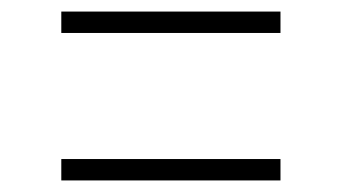

<svg xmlns="http://www.w3.org/2000/svg" viewBox="-20 -515 590 332"><path d="M86 -458V-495H465V-458ZM86 -203V-240H465V-203Z"/></svg>

Font: Onest Thin
Style: Regular
Weight: 250
Designer: Dmitri Voloshin, Andrey Kudryavtsev
Foundry: Dmitri Voloshin, Andrey Kudryavtsev
Version: Version 1.000;gftools[0.9.33]